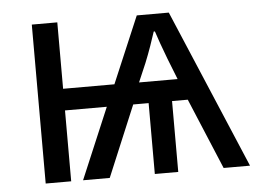

<svg xmlns="http://www.w3.org/2000/svg" viewBox="-44 -591 867 645"><g transform="rotate(-5 390.0 -268.0)"><path d="M547 -536 774 0H685L585 -239H532V0H453V-239H401L301 0H211L312 -239H171V0H85V-536H171V-312H344L439 -536ZM495 -477H491Q485 -458 475 -429.5Q465 -401 454 -374L427 -311H557L529 -382Q518 -411 509 -436Q500 -461 495 -477Z"/></g></svg>

Font: Noto IKEA Simplified Chinese
Style: Regular
Weight: 400
Designer: Monotype Design Team
Foundry: Monotype Imaging Inc.
Version: Version 1.100